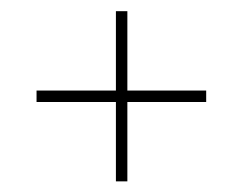

<svg xmlns="http://www.w3.org/2000/svg" viewBox="-20 -458 445 352"><path d="M192.5 -125.5V-271H47V-292H192.5V-437.5H213.5V-292H358V-271H213.5V-125.5Z"/></svg>

Font: Imbue 50pt Thin
Style: Regular
Weight: 100
Designer: Tyler Finck
Foundry: Etcetera Type Company
Version: Version 1.102; ttfautohint (v1.8.3)